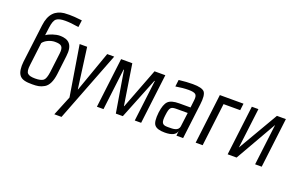

<svg xmlns="http://www.w3.org/2000/svg" viewBox="-104 -1130 2712 1754"><g transform="rotate(20 1252.0 -252.5)"><path d="M304 -494C265 -494 202 -473 175 -452L185 -529C191 -576 202 -607 220 -620C237 -633 265 -639 304 -639C340 -639 383 -635 435 -626L444 -694C393 -700 352 -703 322 -703C302 -703 284 -702 270 -701C189 -691 132 -644 118 -527L72 -156C66 -102 72 -57 89 -32C112 5 161 10 216 10C267 10 295 6 333 -16C370 -38 392 -86 401 -156L423 -340C437 -451 393 -494 304 -494ZM280 -426C342 -426 366 -413 357 -339L334 -151C328 -107 318 -79 303 -67C287 -55 261 -49 224 -49C187 -49 162 -55 150 -68C137 -80 133 -108 139 -151L166 -372C187 -403 239 -426 280 -426Z M835 -484H767L627 -89H625L572 -484H499L579 7L501 198H571Z M1273 0 1332 -484H1227L1076 -90H1073L1011 -484H902L843 0H907L956 -402H960L1027 0H1095L1256 -402H1260L1211 0Z M1681 0 1723 -342C1731 -404 1727 -445 1711 -465C1695 -484 1657 -494 1596 -494C1556 -494 1511 -491 1461 -485L1453 -419C1500 -427 1542 -431 1579 -431C1613 -431 1635 -426 1646 -417C1657 -408 1661 -390 1658 -363L1649 -286H1540C1488 -286 1452 -276 1432 -256C1411 -235 1398 -198 1391 -144C1384 -82 1388 -41 1405 -21C1422 0 1455 10 1505 10C1573 10 1611 -9 1621 -46L1616 0ZM1457 -141C1467 -220 1477 -230 1537 -230H1642L1625 -96C1619 -45 1562 -47 1523 -47H1510C1457 -47 1448 -71 1457 -141Z M2084 -418 2092 -484H1862L1803 0H1871L1922 -418Z M2201 0 2430 -400 2381 0H2445L2504 -484H2417L2189 -93L2237 -484H2173L2114 0Z"/></g></svg>

Font: Gamestation Condensed
Style: Italic
Weight: 400
Width: 3
Designer: Jonas Hecksher
Foundry: Jonas Hecksher, Playtypeª, e-types AS
Version: Version 1.003